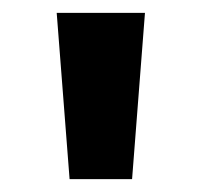

<svg xmlns="http://www.w3.org/2000/svg" viewBox="-20 -820 313 298"><path d="M88 -542 68 -800H205L185 -542Z"/></svg>

Font: Noto Sans Malayalam
Style: Regular
Weight: 400
Designer: Jelle Bosma - Monotype Design Team
Foundry: Monotype Imaging Inc.
Version: Version 2.103